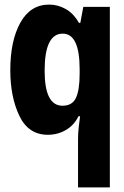

<svg xmlns="http://www.w3.org/2000/svg" viewBox="-20 -579 540 839"><path d="M321 240H460V-549H344L331 -479H325Q301 -521 266.5 -540Q232 -559 195 -559Q113 -559 69 -480Q25 -401 25 -272Q25 -156 64.5 -73Q104 10 189 10Q232 10 268 -11Q304 -32 323 -71H330Q327 -51 324 -23.5Q321 4 321 29ZM253 -117Q175 -117 175 -270Q175 -432 254 -432Q328 -432 328 -277V-257Q328 -186 312 -151.5Q296 -117 253 -117Z"/></svg>

Font: Noto Sans Mono Condensed Extra
Style: Regular
Weight: 800
Width: 3
Designer: Monotype Design Team
Foundry: Monotype Imaging Inc.
Version: Version 1.900